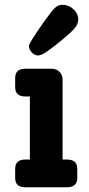

<svg xmlns="http://www.w3.org/2000/svg" viewBox="-20 -790 374 810"><path d="M102 -596Q102 -608 164 -696Q196 -741 210.5 -755.5Q225 -770 243 -770Q269 -770 289.5 -751.5Q310 -733 310 -708Q310 -689 295.5 -671.5Q281 -654 239 -619Q190 -580 171.5 -568Q153 -556 140 -556Q126 -556 114 -569Q102 -582 102 -596ZM87 0Q44 0 44 -39V-78Q44 -117 87 -117H106V-383H87Q44 -383 44 -422V-461Q44 -500 87 -500H198Q218 -500 231 -487Q244 -474 244 -454V-117H262Q306 -117 306 -78V-39Q306 0 262 0Z"/></svg>

Font: Solway
Style: Bold
Weight: 700
Designer: Mariya V. Pigoulevskaya
Foundry: The Northern Block Ltd.
Version: Version 1.000;hotconv 1.0.109;makeotfexe 2.5.65596